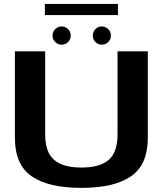

<svg xmlns="http://www.w3.org/2000/svg" viewBox="-20 -930 824 954"><path d="M384.5 3.5Q547.5 3.5 631 -54Q714.5 -111.5 714.5 -246V-675H564V-262.5Q564 -174 520.2 -135.8Q476.5 -97.5 384.5 -97.5Q292.5 -97.5 248.5 -136Q204.5 -174.5 204.5 -262.5V-675H54V-246Q54 -111.5 137.5 -54Q221 3.5 384.5 3.5ZM286.5 -708Q305 -708 318.2 -721.2Q331.5 -734.5 331.5 -753Q331.5 -772 318.2 -785.2Q305 -798.5 286.5 -798.5Q267.5 -798.5 254.2 -785.2Q241 -772 241 -753Q241 -734.5 254.2 -721.2Q267.5 -708 286.5 -708ZM485.5 -708Q505 -708 518 -721.2Q531 -734.5 531 -753Q531 -772 518 -785.2Q505 -798.5 485.5 -798.5Q467 -798.5 454 -785.2Q441 -772 441 -753Q441 -734.5 454 -721.2Q467 -708 485.5 -708ZM203 -855H566V-910.5H203Z"/></svg>

Font: Anybody SemiExpanded SemiBold
Style: Regular
Weight: 600
Width: 6
Designer: Tyler Finck
Foundry: Etcetera Type Company
Version: Version 1.113;gftools[0.9.25]